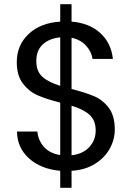

<svg xmlns="http://www.w3.org/2000/svg" viewBox="-20 -808 662 915"><path d="M527 -191Q527 -143 503 -99.5Q479 -56 432.5 -27Q386 2 321 6V87H267V6Q176 -2 119 -52.5Q62 -103 61 -181H158Q162 -139 189.5 -108Q217 -77 267 -69V-319Q200 -336 159 -354Q118 -372 89 -410Q60 -448 60 -512Q60 -593 116.5 -646Q173 -699 267 -705V-788H321V-705Q406 -698 458 -650.5Q510 -603 518 -527H421Q416 -562 390 -590.5Q364 -619 321 -628V-384Q387 -367 428.5 -349.5Q470 -332 498.5 -294Q527 -256 527 -191ZM153 -517Q153 -468 182 -442Q211 -416 267 -399V-630Q215 -625 184 -596.5Q153 -568 153 -517ZM321 -68Q375 -74 405.5 -107Q436 -140 436 -186Q436 -235 406 -261.5Q376 -288 321 -304Z"/></svg>

Font: MSTAGE
Style: Regular
Weight: 400
Designer: Ninad Kale (Devanagari), Jonny Pinhorn (Latin)
Foundry: Indian Type Foundry
Version: 4.004